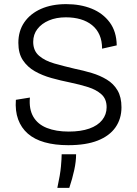

<svg xmlns="http://www.w3.org/2000/svg" viewBox="-20 -692 664 931"><path d="M311 12Q246 12 196.5 -2Q147 -16 115 -44Q83 -72 68 -113Q53 -154 57 -208L125 -219Q120 -163 141.5 -126Q163 -89 207.5 -71.5Q252 -54 313 -54Q372 -54 413 -68.5Q454 -83 475.5 -110Q497 -137 497 -172Q497 -212 472 -234.5Q447 -257 407.5 -269.5Q368 -282 320 -292Q275 -301 230 -313.5Q185 -326 149 -346.5Q113 -367 91 -400Q69 -433 69 -484Q69 -542 98 -584Q127 -626 179 -649Q231 -672 301 -672Q370 -672 424.5 -650Q479 -628 512 -583.5Q545 -539 546 -472L475 -456Q475 -494 462.5 -522.5Q450 -551 426.5 -570Q403 -589 371 -598.5Q339 -608 299 -608Q253 -608 217.5 -593Q182 -578 161.5 -551.5Q141 -525 141 -489Q141 -446 169.5 -421.5Q198 -397 244 -384Q290 -371 341 -359Q385 -350 425 -338Q465 -326 498 -306Q531 -286 550 -253.5Q569 -221 569 -172Q569 -116 540 -74.5Q511 -33 454 -10.5Q397 12 311 12ZM258 219Q272 155 275.5 115.5Q279 76 279 56H349Q349 91 340 132.5Q331 174 316 219Z"/></svg>

Font: Bricolage Grotesque Light
Style: Regular
Weight: 300
Designer: Mathieu Triay
Foundry: Atelier Triay
Version: Version 1.000;gftools[0.9.30]